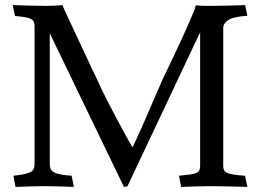

<svg xmlns="http://www.w3.org/2000/svg" viewBox="-20 -733 1024 756"><path d="M954 -671Q898 -667 878.5 -654Q859 -641 859 -622V-80Q859 -70 862 -63.5Q865 -57 874 -52.5Q883 -48 900 -45.5Q917 -43 945 -41L954 3Q922 2 881 1Q840 0 806 0Q775 0 750.5 1Q726 2 693 3L685 -41Q712 -44 728 -46Q744 -48 753 -52Q762 -56 765 -62.5Q768 -69 768 -80V-606L482 0L468 3L176 -602V-87Q176 -77 179 -69Q182 -61 191 -55.5Q200 -50 217 -46.5Q234 -43 262 -41L271 3Q239 2 213.5 1Q188 0 154 0Q123 0 98.5 1Q74 2 41 3L33 -41Q60 -44 76 -47.5Q92 -51 101 -56Q110 -61 113 -68.5Q116 -76 116 -87V-631Q116 -641 113 -647.5Q110 -654 101.5 -658.5Q93 -663 78 -665.5Q63 -668 39 -670L30 -713Q62 -712 90.5 -711Q119 -710 153 -710Q159 -710 168.5 -710Q178 -710 188.5 -710.5Q199 -711 209 -711.5Q219 -712 226 -713Q228 -706 237.5 -686Q247 -666 260 -638Q273 -610 288 -578Q303 -546 317 -516Q331 -486 342.5 -461.5Q354 -437 360 -425Q365 -413 375.5 -391Q386 -369 400 -341.5Q414 -314 429.5 -284.5Q445 -255 459 -229Q473 -203 484.5 -182.5Q496 -162 502 -153Q505 -159 515 -180.5Q525 -202 538 -231Q551 -260 565 -293Q579 -326 591.5 -354.5Q604 -383 613 -403.5Q622 -424 624 -429Q628 -437 639 -459.5Q650 -482 664 -512Q678 -542 693.5 -575Q709 -608 721.5 -637Q734 -666 742.5 -686.5Q751 -707 751 -712Q773 -710 788.5 -710Q804 -710 824 -710Q855 -710 885 -711Q915 -712 945 -713Z"/></svg>

Font: Lusitana
Style: Regular
Weight: 400
Designer: Ana Paula Megda
Foundry: Ana Paula Megda
Version: Version 1.000; ttfautohint (v1.1) -l 8 -r 50 -G 200 -x 14 -D